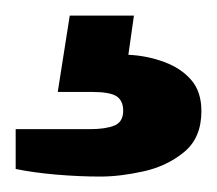

<svg xmlns="http://www.w3.org/2000/svg" viewBox="-20 -37 277 245"><path d="M108 188.3Q81 188.3 51.5 185.8Q22 183.2 0 178.6V127.8H94.8Q114.4 127.8 125.8 123.3Q137.2 118.7 137.2 104.3Q137.2 91.6 128.8 85.9Q120.4 80.3 96.8 80.3H53.7L69 -17.1H150.9L143.8 32.9Q168.1 34.1 189.5 42.1Q211 50 224 65Q237 80 237 104.7Q237 138.8 215.2 156.8Q193.4 174.9 163.4 181.6Q133.3 188.3 108 188.3Z"/></svg>

Font: Archivo Variable SemiBold
Style: Regular
Weight: 600
Designer: Hector Gatti
Foundry: Omnibus-Type
Version: Version 2.001